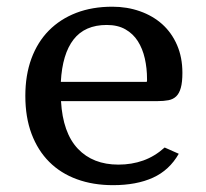

<svg xmlns="http://www.w3.org/2000/svg" viewBox="-20 -538 612 570"><path d="M415.5 -294.9Q416.5 -296.9 416.5 -298.8Q416.5 -300.8 416.5 -303.2Q416.5 -335.4 409.9 -364.5Q403.3 -393.6 389.2 -415.8Q375 -438 352.3 -450.9Q329.6 -463.9 296.9 -463.9Q231.9 -463.9 198.5 -420.9Q165 -377.9 160.6 -294.9ZM510.7 -81.5Q482.9 -32.7 434.1 -10.5Q385.3 11.7 315.4 11.7Q256.3 11.7 208.3 -5.9Q160.2 -23.4 126.2 -57.4Q92.3 -91.3 73.7 -140.6Q55.2 -189.9 55.2 -253.4Q55.2 -314.9 73.2 -364Q91.3 -413.1 125 -447.3Q158.7 -481.4 206.3 -499.8Q253.9 -518.1 313.5 -518.1Q357.4 -518.1 395.5 -504.6Q433.6 -491.2 461.7 -466.1Q489.7 -440.9 505.6 -404.3Q521.5 -367.7 521.5 -321.8Q521.5 -293.9 516.8 -277.3Q512.2 -260.7 503.2 -252Q494.1 -243.2 480.2 -240.5Q466.3 -237.8 447.3 -237.8H161.1Q166.5 -143.6 211.2 -96.4Q255.9 -49.3 331.5 -49.3Q371.1 -49.3 405.3 -61.5Q439.5 -73.7 468.8 -100.1Z"/></svg>

Font: Tienne
Style: Regular
Weight: 400
Designer: vernon adams
Foundry: vernon adams
Version: Version 1.001